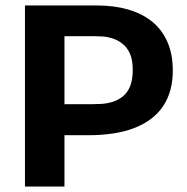

<svg xmlns="http://www.w3.org/2000/svg" viewBox="-20 -680 680 700"><path d="M172 -187V-300H308Q325 -300 346.5 -301Q368 -302 388.5 -308Q409 -314 426.5 -327.5Q444 -341 454 -364.5Q464 -388 464 -426Q464 -462 453.5 -485Q443 -508 426 -521Q409 -534 390 -540Q371 -546 354 -547Q337 -548 326 -548H172V-660H334Q396 -660 446.5 -645.5Q497 -631 533.5 -602Q570 -573 590 -528Q610 -483 610 -423Q610 -346 575 -293.5Q540 -241 471.5 -214Q403 -187 300 -187ZM71 0V-660H215V0Z"/></svg>

Font: Bricolage Grotesque 48pt Condensed ExtraBold
Style: Bold
Weight: 700
Version: Version 1.000;gftools[0.9.30]